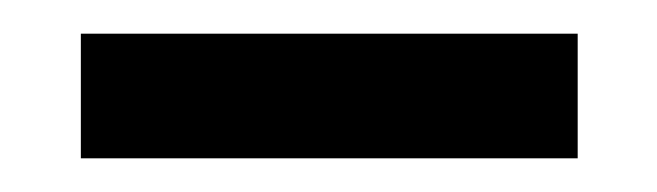

<svg xmlns="http://www.w3.org/2000/svg" viewBox="-20 -739 390 114"><path d="M28 -719V-645H323V-719Z"/></svg>

Font: Argentum Sans
Style: Regular
Weight: 400
Designer: Julieta Ulanovsky
Foundry: Julieta Ulanovsky
Version: Version 5.001;March 29, 2019;FontCreator 11.5.0.2425 64-bit